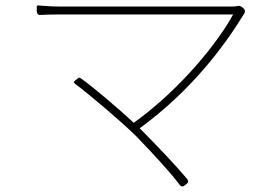

<svg xmlns="http://www.w3.org/2000/svg" viewBox="-20 -671 1020 705"><path d="M499 -618C642 -618 792 -618 836 -618C785 -523 649 -348 471 -220C406 -281 312 -359 276 -384C270 -388 268 -385 262 -380C253 -373 247 -370 256 -363C307 -325 423 -227 480 -171C537 -112 605 -39 640 8C647 17 653 14 662 7C671 0 674 -5 667 -14C628 -61 559 -133 504 -189L493 -200C681 -337 802 -500 871 -612C872 -614 873 -615 874 -617C882 -626 881 -636 871 -643C865 -648 860 -651 852 -649C845 -647 836 -647 826 -647C735 -647 239 -647 201 -647C169 -647 146 -649 121 -651C117 -652 115 -650 115 -646V-633V-630C115 -621 121 -616 125 -616C143 -617 170 -618 201 -618C220 -618 357 -618 499 -618Z"/></svg>

Font: GenSenRounded2 TW EL
Style: Regular
Weight: 250
Version: Version 2.100;PS 2.1;hotconv 16.6.51;makeotf.lib2.5.65220 DE